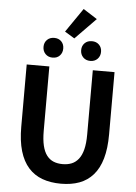

<svg xmlns="http://www.w3.org/2000/svg" viewBox="-70 -1184 888 1250"><g transform="rotate(5 374.0 -559.0)"><path d="M376 14Q308 14 254.5 -5.5Q201 -25 163.5 -67Q126 -109 106.5 -175Q87 -241 87 -333V-740H235V-320Q235 -262 244.5 -222.5Q254 -183 272.5 -159Q291 -135 317 -124.5Q343 -114 376 -114Q409 -114 435 -124.5Q461 -135 480 -159Q499 -183 509 -222.5Q519 -262 519 -320V-740H661V-333Q661 -241 642 -175Q623 -109 586 -67Q549 -25 496.5 -5.5Q444 14 376 14ZM317 -975 425 -1132 516 -1074 381 -936ZM497 -799Q468 -799 450 -817.5Q432 -836 432 -864Q432 -892 450 -910Q468 -928 497 -928Q526 -928 544 -910Q562 -892 562 -864Q562 -836 544 -817.5Q526 -799 497 -799ZM186 -864Q186 -892 204 -910Q222 -928 251 -928Q280 -928 297.5 -910Q315 -892 315 -864Q315 -836 297.5 -817.5Q280 -799 251 -799Q222 -799 204 -817.5Q186 -836 186 -864Z"/></g></svg>

Font: Kinto Sans
Style: Bold
Weight: 700
Designer: Authors: Ryoko NISHIZUKA  (kana & ideographs); Paul D. Hunt (Latin, Greek & Cyrillic); Wenlong ZHANG  (bopomofo); Sandol
Foundry: Adobe Systems Incorporated, ookami Inc.
Version: Version 0.001